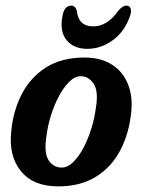

<svg xmlns="http://www.w3.org/2000/svg" viewBox="-20 -655 507 684"><path d="M280.5 -450Q340 -450 379.2 -424.5Q418.5 -399 436 -355Q453.5 -311 447.5 -255.5Q440 -180 408.8 -120Q377.5 -60 322 -25.5Q266.5 9 187 9Q99 9 54.8 -45Q10.5 -99 20 -186Q26.5 -259 57.2 -319Q88 -379 143.5 -414.5Q199 -450 280.5 -450ZM199.5 -58Q220.5 -58 240.2 -77Q260 -96 276.8 -127.5Q293.5 -159 305.2 -196.5Q317 -234 321.5 -270.5Q331.5 -330 313.5 -356.8Q295.5 -383.5 268 -383.5Q247 -383.5 227.2 -364.2Q207.5 -345 190.5 -313.5Q173.5 -282 161.8 -244.5Q150 -207 145.5 -170.5Q136 -110.5 153.2 -84.2Q170.5 -58 199.5 -58ZM312.5 -561Q361.5 -561 400.5 -615.5Q416 -635 430.5 -635Q441.5 -635 445.2 -625.2Q449 -615.5 443.5 -599Q424.5 -543 382.2 -512Q340 -481 291 -481Q242.5 -481 217 -512.2Q191.5 -543.5 203 -600.5Q210 -635 234 -635Q248.5 -635 254 -615.5Q259.5 -561 312.5 -561Z"/></svg>

Font: Fraunces 144pt SuperSoft SemiBold
Style: Italic
Weight: 600
Italic angle: -16°
Version: Version 1.000;[b76b70a41]